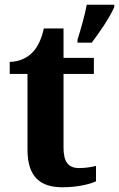

<svg xmlns="http://www.w3.org/2000/svg" viewBox="-20 -780 502 810"><path d="M307 -613V-600H367C400 -643 444 -708 462 -750V-760H346C338 -716 320 -653 307 -613ZM243 10C313 10 364 -5 385 -15V-80C364 -75 340 -71 314 -71C267 -71 248 -98 248 -158V-468H376V-536H248V-660H165C155 -615 139 -582 119 -561C99 -539 64 -519 21 -519V-468H96V-148C96 -31 153 10 243 10Z"/></svg>

Font: Noto Nastaliq Urdu
Style: Bold
Weight: 700
Designer: Monotype Design Team (Patrick Giasson: type design, Kamal Mansour: OpenType code, Glenda Bellarosa). Updated by Simon Co
Foundry: Monotype Imaging Inc., Simon Cozens
Version: Version 3.009